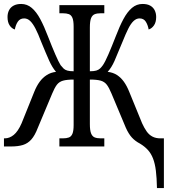

<svg xmlns="http://www.w3.org/2000/svg" viewBox="-20 -740 863 970"><path d="M773 210Q772 159 767.5 122.5Q763 86 753 60.5Q743 35 727 17.5Q711 0 688 -14Q663 -27 646.5 -45Q630 -63 616 -94L543 -268Q531 -297 519.5 -312Q508 -327 489 -332.5Q470 -338 434 -338V-113Q434 -82 440 -66.5Q446 -51 458 -46Q470 -41 489 -41H507V0H280V-41H297Q316 -41 328 -45.5Q340 -50 346 -64.5Q352 -79 352 -108V-338Q318 -338 298.5 -332.5Q279 -327 267.5 -312Q256 -297 244 -268L171 -94Q156 -55 138 -35Q120 -15 95.5 -7.5Q71 0 35 0H0V-41H4Q28 -41 49.5 -58.5Q71 -76 89 -117L153 -276Q165 -306 180.5 -327Q196 -348 216.5 -361Q237 -374 263 -377Q244 -399 228.5 -433.5Q213 -468 188 -529Q173 -569 159.5 -595Q146 -621 132.5 -634Q119 -647 102 -647Q81 -647 70 -630.5Q59 -614 55 -591Q39 -596 28.5 -612Q18 -628 18 -654Q18 -673 25.5 -688Q33 -703 48.5 -711.5Q64 -720 87 -720Q117 -720 140.5 -700Q164 -680 183.5 -643.5Q203 -607 222 -557Q243 -503 259.5 -465Q276 -427 286 -411Q294 -401 301 -394Q308 -387 320 -383.5Q332 -380 352 -380V-605Q352 -635 346 -649.5Q340 -664 328 -668.5Q316 -673 297 -673H280V-714H507V-673H489Q470 -673 458 -668Q446 -663 440 -648Q434 -633 434 -601V-380Q455 -380 466.5 -383.5Q478 -387 485.5 -394Q493 -401 500 -411Q511 -427 527.5 -465Q544 -503 565 -557Q584 -607 603.5 -643.5Q623 -680 646.5 -700Q670 -720 700 -720Q724 -720 739 -711.5Q754 -703 761.5 -688Q769 -673 769 -654Q769 -628 758 -612Q747 -596 731 -591Q727 -614 716.5 -630.5Q706 -647 685 -647Q669 -647 655 -634Q641 -621 628 -595Q615 -569 599 -529Q574 -468 559 -433.5Q544 -399 524 -377Q551 -374 571 -361Q591 -348 606 -327Q621 -306 633 -276L698 -117Q709 -93 721 -76Q733 -59 750 -50Q767 -41 791 -41H808V210Z"/></svg>

Font: Noto Serif ExtraCondensed
Style: Regular
Weight: 400
Width: 2
Designer: Monotype Design Team
Foundry: Monotype Imaging Inc.
Version: Version 2.013